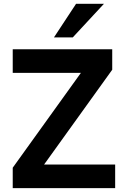

<svg xmlns="http://www.w3.org/2000/svg" viewBox="-20 -974 639 994"><path d="M561 -718.8V-613L155.5 -48.8L106.9 -122.1H576.2V0H45.9V-105.7L451.4 -669.9L500 -596.7H45.9V-718.8ZM373.8 -954.3H518.1L356.7 -780.3H259.3Z"/></svg>

Font: Min Sans VF VF
Style: Regular
Weight: 400
Designer: Jinseong-Kim, NotoSansCJK, Nunito
Foundry: Jinseong-Kim
Version: Version 1.420;Glyphs 3.1.2 (3151)